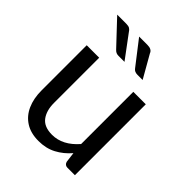

<svg xmlns="http://www.w3.org/2000/svg" viewBox="-205 -842 969 969"><g transform="rotate(45 279.0 -358.0)"><path d="M235 8Q179.5 8 141.8 -16Q104 -40 84.8 -83.2Q65.5 -126.5 65.5 -183.5V-506H154.5V-183.5Q154.5 -128.5 179.5 -95.5Q204.5 -62.5 261 -62.5Q336.5 -62.5 398 -133.5V-506H487V0H434Q415.5 0 410 -18.5L403 -73.5Q370.5 -35.5 329.2 -13.8Q288 8 235 8ZM259.5 -581.5H217Q207 -581.5 200 -584.8Q193 -588 186 -595.5L65 -724H130Q146 -724 154.5 -718.8Q163 -713.5 169.5 -702.5ZM389 -581.5H352Q331 -581.5 321 -595.5L221.5 -724H281Q312.5 -724 320 -702.5Z"/></g></svg>

Font: Verano Sans
Style: Regular
Weight: 400
Designer: Lukasz Dziedzic with Adam Twardoch and Botio Nikoltchev
Foundry: tyPoland Lukasz Dziedzic
Version: Version 3.001;December 28, 2019;FontCreator 12.0.0.2547 64-b